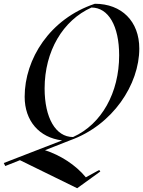

<svg xmlns="http://www.w3.org/2000/svg" viewBox="-80 -734 760 1020"><path d="M-52 148 26 117 330 266 453 177 447 169 376 208C322 142 240 90 159 64L291 12C520 -69 660 -286 660 -476C660 -621 566 -714 424 -714C184 -634 51 -420 51 -220C51 -92 128 -3 250 12L-60 132ZM308 -6C215 -6 157 -109 157 -264C157 -462 254 -626 406 -694C496 -694 553 -596 553 -440C553 -242 460 -74 308 -6Z"/></svg>

Font: Mazius Display Extra italic
Style: Regular
Weight: 400
Italic angle: -17°
Designer: Alberto Casagrande & Collletttivo
Foundry: Collletttivo
Version: Version 2.000;Glyphs 3.2 (3217)